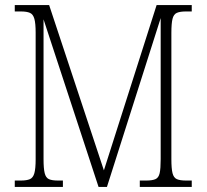

<svg xmlns="http://www.w3.org/2000/svg" viewBox="-20 -734 812 754"><path d="M38 0V-25H61Q85 -25 97.5 -30.5Q110 -36 115 -54Q120 -72 120 -108V-606Q120 -642 115 -660Q110 -678 97.5 -683.5Q85 -689 62 -689H38V-714H173L388 -65L595 -714H733V-689H710Q687 -689 674.5 -683.5Q662 -678 657.5 -660Q653 -642 653 -605V-109Q653 -72 657.5 -54Q662 -36 674.5 -30.5Q687 -25 711 -25H733V0H529V-25H554Q578 -25 590.5 -30.5Q603 -36 607 -54Q611 -72 611 -109V-663L400 0H367L151 -658V-109Q151 -72 155.5 -54Q160 -36 172 -30.5Q184 -25 208 -25H227V0Z"/></svg>

Font: Noto Serif Bengali Condensed ExtraLight
Style: Regular
Weight: 200
Width: 3
Designer: Juan Bruce, Universal Thirst, Indian Type Foundry and the Monotype Design Team.
Foundry: Monotype Imaging Inc.
Version: Version 2.003; ttfautohint (v1.8.4.7-5d5b)